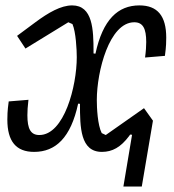

<svg xmlns="http://www.w3.org/2000/svg" viewBox="-20 -548 640 708"><path d="M435 139.9H502.8L544 -103L511 -149.1L370 -50.1L355.1 -57.2C339.8 -87 337 -150.9 337 -179C337 -285.2 383.2 -465.9 475.1 -465.9C507.1 -465.9 519.2 -442.8 519.2 -393.1C519.2 -378.9 518.1 -359 514.9 -335.9L588.1 -342C593 -377.1 593 -397 593 -409.1C593 -489 561.1 -528.1 494 -528.1C415.1 -528.1 359 -475.9 332 -350.1L324.9 -350.9V-356.9C324.9 -438.9 322.1 -528.1 246.1 -528.1C204.9 -528.1 159.1 -502.1 109 -464.8L43 -415.8L73.9 -369L231.9 -465.9L247.2 -459.2C259.9 -430 263.1 -364 263.1 -337C263.1 -230.8 217 -50.1 125 -50.1C93 -50.1 81 -73.2 81 -122.9C81 -137.1 82 -157 84.9 -180L12.1 -174C7.1 -138.1 7.1 -119 7.1 -106.9C7.1 -27 39.1 12.1 105.8 12.1C185 12.1 241.1 -40.1 268.1 -165.8L274.9 -165.1C274.9 -78.8 275.9 12.1 355.8 12.1C394.2 12.1 425.1 -5 456 -46.2L459.9 -51.8L467 -51.1Z"/></svg>

Font: Margiela Mono Italic Italic
Style: Regular
Weight: 400
Designer: Mike Abbink, Paul van der Laan, Pieter van Rosmalen
Foundry: Bold Monday
Version: Version 2.003 2021